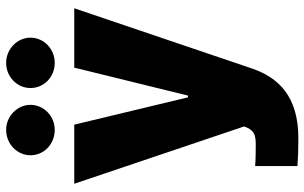

<svg xmlns="http://www.w3.org/2000/svg" viewBox="-203 -589 991 625"><g transform="rotate(-90 292.5 -276.5)"><path d="M155.3 199.2C292 199.2 353.5 133.8 382.8 45.9L578.1 -530.3H384.8L293.9 -160.2H288.1L199.2 -530.3H6.8L193.4 22.5L189.5 32.2C178.7 57.6 160.2 60.5 133.8 60.5C113.3 60.5 89.8 60.5 64.5 58.6V196.3C88.9 198.2 120.1 199.2 155.3 199.2ZM182.6 -593.8C226.6 -593.8 263.7 -628.9 263.7 -672.9C263.7 -715.8 226.6 -752 182.6 -752C135.7 -752 99.6 -715.8 99.6 -672.9C99.6 -628.9 135.7 -593.8 182.6 -593.8ZM400.4 -593.8C445.3 -593.8 482.4 -628.9 482.4 -672.9C482.4 -715.8 445.3 -752 400.4 -752C354.5 -752 318.4 -715.8 318.4 -672.9C318.4 -628.9 354.5 -593.8 400.4 -593.8Z"/></g></svg>

Font: Pretendard Black
Style: Regular
Weight: 900
Designer: Base glyphs from Inter by Rasmus Andersson; Hangeul glyphs from Noto Sans CJK(Source Han Sans) by Jang Soo-young and Kan
Foundry: Kil Hyung-jin
Version: Version 1.309;Glyphs 3.2 (3225)